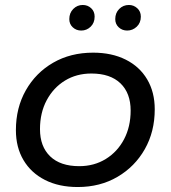

<svg xmlns="http://www.w3.org/2000/svg" viewBox="-20 -747 688 773"><path d="M293 6Q217 6 161 -22.5Q105 -51 74.5 -102.5Q44 -154 44 -223Q44 -313 84 -383.5Q124 -454 194 -494.5Q264 -535 355 -535Q430 -535 486 -507Q542 -479 572.5 -427.5Q603 -376 603 -307Q603 -217 563 -146.5Q523 -76 453 -35Q383 6 293 6ZM299 -78Q359 -78 406 -107Q453 -136 479.5 -186.5Q506 -237 506 -302Q506 -372 465 -411.5Q424 -451 348 -451Q288 -451 241.5 -422.5Q195 -394 168 -343.5Q141 -293 141 -227Q141 -157 182 -117.5Q223 -78 299 -78ZM492 -624Q472 -624 458 -637Q444 -650 444 -670Q444 -695 460 -711Q476 -727 499 -727Q518 -727 532.5 -714Q547 -701 547 -680Q547 -655 530.5 -639.5Q514 -624 492 -624ZM307 -624Q287 -624 273 -637Q259 -650 259 -670Q259 -695 275 -711Q291 -727 313 -727Q333 -727 347 -714Q361 -701 361 -680Q361 -655 345 -639.5Q329 -624 307 -624Z"/></svg>

Font: Montserrat Medium
Style: Italic
Weight: 500
Italic angle: -11.3°
Designer: Julieta Ulanovsky
Foundry: Julieta Ulanovsky
Version: Version 9.000; ttfautohint (v1.8.4.7-5d5b)